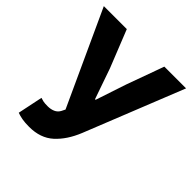

<svg xmlns="http://www.w3.org/2000/svg" viewBox="-181 -781 922 922"><g transform="rotate(45 280.0 -320.0)"><path d="M157.6 12Q129.2 12 109.2 8.4Q89.2 4.7 74.6 -0.9L101.1 -128.5Q109.9 -125.5 120.1 -123.2Q130.4 -120.9 150.3 -120.9Q171.5 -120.9 187.8 -128.1Q204.1 -135.3 212.7 -150.9L222.5 -170.5L1.4 -651.8H157.4L233.3 -461.5L287.6 -305.7H291.6L343.4 -461.5L412.3 -651.8H560L358.8 -147.9Q328.9 -74 281.5 -31Q234.1 12 157.6 12Z"/></g></svg>

Font: Source Sans Variable
Style: Regular
Weight: 200
Designer: Paul D. Hunt
Foundry: Adobe Systems Incorporated
Version: Version 3.006;hotconv 1.0.111;makeotfexe 2.5.65597